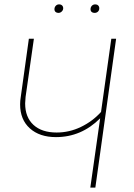

<svg xmlns="http://www.w3.org/2000/svg" viewBox="-20 -858 615 878"><path d="M511 -681 416 0H393L438 -317Q352 -231 236 -231Q161 -231 116.5 -271Q72 -311 72 -381Q72 -397 75 -415L112 -681H135L97 -415Q95 -393 95 -385Q95 -322 133 -287Q171 -252 239 -252Q297 -252 350 -277.5Q403 -303 442 -346L489 -681ZM229 -816Q229 -825 235 -831.5Q241 -838 250 -838Q259 -838 264 -833Q269 -828 269 -820Q269 -812 262.5 -805.5Q256 -799 247 -799Q239 -799 234 -803.5Q229 -808 229 -816ZM394 -816Q394 -825 400 -831.5Q406 -838 416 -838Q424 -838 429 -833Q434 -828 434 -820Q434 -811 428 -805Q422 -799 412 -799Q404 -799 399 -803.5Q394 -808 394 -816Z"/></svg>

Font: FiraGO Thin
Style: Italic
Weight: 100
Italic angle: -8°
Designer: bBox Type GmbH
Foundry: bBox Type GmbH
Version: Version 1.001